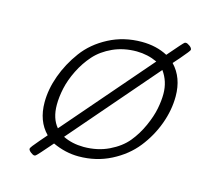

<svg xmlns="http://www.w3.org/2000/svg" viewBox="-116 -875 1094 1067"><g transform="rotate(15 430.5 -341.5)"><path d="M137.2 40Q137.2 32.2 180.2 -17.1Q201.2 -41 214.8 -57.1V-58.1Q150.9 -123 150.9 -231Q150.9 -306.2 179.4 -385Q208 -463.9 260 -534.4Q312 -605 397.9 -649.9Q483.9 -694.8 586.9 -694.8Q670.9 -694.8 735.8 -660.2Q811 -748 816.9 -751Q819.8 -752.9 825.2 -752.9Q833 -752.9 846.9 -742.9Q860.8 -732.9 860.8 -722.2Q860.8 -716.3 814.9 -663.1Q794.9 -641.1 782.2 -626V-625Q846.2 -558.1 846.2 -450.2Q846.2 -371.1 816.7 -290.5Q787.1 -210 733.6 -142.6Q680.2 -75.2 595.7 -32Q511.2 11.2 410.2 11.2Q335 11.2 261.2 -22.9Q188 62 180.2 66.9Q176.3 69.8 171.9 69.8Q164.1 69.8 150.6 59.3Q137.2 48.8 137.2 40ZM220.2 -234.9Q220.2 -156.7 259.8 -109.9L691.9 -609.9Q636.7 -635.7 573.2 -636.2Q498 -636.2 436.5 -608.2Q375 -580.1 335.9 -536.1Q296.9 -492.2 269.5 -437Q242.2 -381.8 231.2 -330.8Q220.2 -279.8 220.2 -234.9ZM305.2 -73.2Q356.9 -47.4 423.8 -46.9Q503.9 -46.9 568.4 -77.9Q632.8 -108.9 670.4 -154.5Q708 -200.2 733.4 -257.1Q758.8 -314 767.8 -360.6Q776.9 -407.2 776.9 -445.8Q776.9 -517.6 736.8 -573.2Z"/></g></svg>

Font: CMU Concrete
Style: Italic
Weight: 500
Italic angle: -14.04°
Version: Version 0.7.0